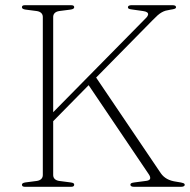

<svg xmlns="http://www.w3.org/2000/svg" viewBox="-20 -720 732 740"><path d="M149.5 -251.5 544.5 -652.5Q550 -658.5 550.8 -663.8Q551.5 -669 546.8 -672.5Q542 -676 531 -677.5L488.5 -683.5Q479.5 -684.5 476.2 -686.5Q473 -688.5 473 -692Q473 -696 476.8 -698Q480.5 -700 487 -700H644Q652 -700 655.2 -698Q658.5 -696 658.5 -692Q658.5 -688.5 654.2 -686.5Q650 -684.5 636 -682.5Q626 -681 618.2 -678.8Q610.5 -676.5 603 -672.2Q595.5 -668 587 -660.5Q578.5 -653 567.5 -641.5L161 -228.5ZM315 -401.5 347.5 -425.5 600 -52Q609.5 -38.5 624 -30.5Q638.5 -22.5 660.5 -19.5Q681 -16.5 686.5 -14.2Q692 -12 692 -7.5Q692 -4 688 -2Q684 0 677 0H497Q489.5 0 486 -2.2Q482.5 -4.5 482.5 -8Q482.5 -12 486.2 -14Q490 -16 499 -17L544.5 -23Q557.5 -25 558.8 -32Q560 -39 553 -49ZM185 -45.5Q185 -36 191.2 -30Q197.5 -24 209 -22.5L251.5 -17Q259.5 -16 262.8 -14Q266 -12 266 -8Q266 -4.5 263.2 -2.2Q260.5 0 253.5 0H76.5Q70 0 67.2 -2.2Q64.5 -4.5 64.5 -8Q64.5 -15 78.5 -17L121 -22.5Q132.5 -24 138.8 -30Q145 -36 145 -45.5V-654.5Q145 -664 138.8 -670Q132.5 -676 121 -677.5L78.5 -683Q64.5 -685 64.5 -692Q64.5 -696 67.2 -698Q70 -700 76.5 -700H253.5Q260.5 -700 263.2 -698Q266 -696 266 -692Q266 -685 251.5 -683L209 -677.5Q197.5 -676 191.2 -670Q185 -664 185 -654.5Z"/></svg>

Font: Fraunces Thin
Style: Regular
Weight: 250
Version: Version 1.000;[b76b70a41]